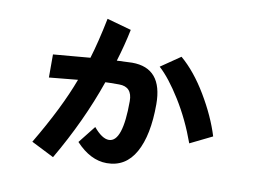

<svg xmlns="http://www.w3.org/2000/svg" viewBox="-73 -745 1146 871"><g transform="rotate(10 500.0 -309.5)"><path d="M626 -466.8 715.8 -528.3Q781.2 -472.7 836.9 -379.4Q892.6 -286.1 919.9 -197.3L818.4 -147.5Q781.2 -251 727.5 -337.4Q673.8 -423.8 626 -466.8ZM139.6 -331.1V-437.5Q148.4 -438.5 309.6 -452.1Q333 -528.3 355.5 -639.6L467.8 -608.4Q453.1 -536.1 429.7 -460Q491.2 -462.9 500 -462.9Q640.6 -462.9 640.6 -295.9Q640.6 -153.3 596.2 -73.7Q551.8 5.9 464.8 5.9Q389.6 5.9 322.3 -66.4L385.7 -146.5Q424.8 -99.6 456.1 -99.6Q519.5 -99.6 519.5 -289.1Q519.5 -355.5 459 -355.5Q412.1 -355.5 395.5 -354.5Q330.1 -166 220.7 21.5L116.2 -31.2Q220.7 -207 271.5 -343.8Q184.6 -335.9 139.6 -331.1Z"/></g></svg>

Font: Gothic A1
Style: Bold
Weight: 700
Version: Version 2.50